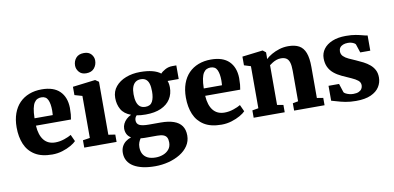

<svg xmlns="http://www.w3.org/2000/svg" viewBox="-93 -1118 3461 1687"><g transform="rotate(-10 1638.0 -275.0)"><path d="M297.5 11Q202 11 142.8 -26Q83.5 -63 56.2 -128Q29 -193 29 -277.5Q29 -347 48.5 -401.2Q68 -455.5 104 -492.8Q140 -530 190.5 -549.5Q241 -569 303 -569Q409 -569 463.5 -515.5Q518 -462 520 -366.5Q520 -332.5 517.8 -307.5Q515.5 -282.5 511.5 -263.5H199Q201.5 -221 212 -188.5Q222.5 -156 240.5 -133.8Q258.5 -111.5 284 -100.2Q309.5 -89 342.5 -89Q382.5 -89 422.8 -102.8Q463 -116.5 485.5 -130.5L513 -70.5Q498 -54 465 -35Q432 -16 388.5 -2.5Q345 11 297.5 11ZM198 -329.5H360.5Q361 -340.5 361.8 -350.8Q362.5 -361 362.5 -371.5Q362.5 -431 346.2 -465.8Q330 -500.5 288 -500.5Q269 -500.5 253 -493Q237 -485.5 225 -467.2Q213 -449 206 -415.5Q199 -382 198 -329.5Z M583.5 0V-65.5L646.5 -75V-450L578.5 -469.5V-543.5L779 -568H781L811.5 -547V-74.5L872 -65.5V0ZM714.5 -640Q673 -640 651 -666.2Q629 -692.5 629 -723.5Q629 -763 653 -791Q677 -819 724 -819H725Q767 -819 789 -794Q811 -769 811 -738Q811 -698.5 786.8 -669.2Q762.5 -640 715.5 -640Z M1170 269.5Q1109 269.5 1060.8 258.8Q1012.5 248 978.8 227.5Q945 207 927 176.2Q909 145.5 909 105.5Q909 73.5 921.2 49Q933.5 24.5 955.2 7.8Q977 -9 1004 -17Q979.5 -32 968.5 -54Q957.5 -76 957.5 -103Q957.5 -124.5 967.5 -145.5Q977.5 -166.5 995.8 -184Q1014 -201.5 1038.5 -212.5Q977.5 -235 952.2 -279.8Q927 -324.5 927 -382Q927 -441 961.8 -482.8Q996.5 -524.5 1054 -546.8Q1111.5 -569 1180.5 -569Q1245 -569 1290 -557.2Q1335 -545.5 1363.5 -523Q1375.5 -538 1405 -554.5Q1434.5 -571 1469.5 -571H1505.5V-449.5H1406.5Q1410 -441.5 1412 -432.2Q1414 -423 1415.2 -413Q1416.5 -403 1416.5 -392Q1417 -332.5 1388.2 -287.5Q1359.5 -242.5 1303.8 -217.5Q1248 -192.5 1166.5 -192.5Q1144 -192.5 1123.8 -194.2Q1103.5 -196 1086 -199.5Q1077 -190 1072.8 -180Q1068.5 -170 1068.5 -157Q1068.5 -126.5 1093.8 -113.5Q1119 -100.5 1179.5 -100.5H1282.5Q1352 -100.5 1399 -84Q1446 -67.5 1469.8 -33.8Q1493.5 0 1493.5 51.5Q1493.5 102.5 1466.5 143Q1439.5 183.5 1393 211.8Q1346.5 240 1288.8 254.8Q1231 269.5 1170 269.5ZM1188.5 194.5Q1222 194.5 1253.8 182.8Q1285.5 171 1306 146.5Q1326.5 122 1326.5 84.5Q1326.5 57 1317.5 40.2Q1308.5 23.5 1288 15.8Q1267.5 8 1232.5 8H1123Q1113.5 8 1103.8 7.2Q1094 6.5 1085.5 5.5Q1076 19 1068.5 37.8Q1061 56.5 1061 82Q1061 116.5 1075 141.8Q1089 167 1117 180.8Q1145 194.5 1188.5 194.5ZM1176.5 -259.5Q1221 -259.5 1238.5 -293Q1256 -326.5 1256 -382.5Q1256 -425.5 1247.5 -452.5Q1239 -479.5 1221.2 -492.5Q1203.5 -505.5 1176 -505.5Q1148 -505.5 1129.2 -491.5Q1110.5 -477.5 1101 -451.2Q1091.5 -425 1091.5 -386.5Q1091.5 -346.5 1100.2 -317.8Q1109 -289 1127.5 -274.2Q1146 -259.5 1176.5 -259.5Z M1807.5 11Q1712 11 1652.8 -26Q1593.5 -63 1566.2 -128Q1539 -193 1539 -277.5Q1539 -347 1558.5 -401.2Q1578 -455.5 1614 -492.8Q1650 -530 1700.5 -549.5Q1751 -569 1813 -569Q1919 -569 1973.5 -515.5Q2028 -462 2030 -366.5Q2030 -332.5 2027.8 -307.5Q2025.5 -282.5 2021.5 -263.5H1709Q1711.5 -221 1722 -188.5Q1732.5 -156 1750.5 -133.8Q1768.5 -111.5 1794 -100.2Q1819.5 -89 1852.5 -89Q1892.5 -89 1932.8 -102.8Q1973 -116.5 1995.5 -130.5L2023 -70.5Q2008 -54 1975 -35Q1942 -16 1898.5 -2.5Q1855 11 1807.5 11ZM1708 -329.5H1870.5Q1871 -340.5 1871.8 -350.8Q1872.5 -361 1872.5 -371.5Q1872.5 -431 1856.2 -465.8Q1840 -500.5 1798 -500.5Q1779 -500.5 1763 -493Q1747 -485.5 1735 -467.2Q1723 -449 1716 -415.5Q1709 -382 1708 -329.5Z M2150 -75V-450L2091 -468.5V-546L2272.5 -568H2275.5L2302 -547V-510.5L2301 -487Q2322 -507 2353.2 -525Q2384.5 -543 2422.5 -554.8Q2460.5 -566.5 2502 -566.5Q2561 -566.5 2598.5 -545.8Q2636 -525 2654 -477.8Q2672 -430.5 2672 -352V-74.5L2727.5 -65.5V0H2456V-65.5L2504.5 -74.5V-347.5Q2504.5 -394 2496 -421.2Q2487.5 -448.5 2469 -460.5Q2450.5 -472.5 2420.5 -472.5Q2399 -472.5 2379.8 -465.5Q2360.5 -458.5 2344.5 -448.5Q2328.5 -438.5 2317 -429.5V-75L2372 -65.5V0H2095V-65.5Z M3008 11Q2955.5 11 2913.2 2.8Q2871 -5.5 2840.5 -15.2Q2810 -25 2791.5 -29V-162H2885.5L2911 -83.5Q2915.5 -76.5 2929 -69.5Q2942.5 -62.5 2960.2 -58.2Q2978 -54 2995.5 -54Q3024 -54 3042.5 -62.2Q3061 -70.5 3070 -84.8Q3079 -99 3079 -116.5Q3079 -143 3057.8 -160Q3036.5 -177 3001.2 -192.5Q2966 -208 2922 -228Q2881 -247 2851.8 -271.5Q2822.5 -296 2806.8 -329.2Q2791 -362.5 2791 -407Q2791 -453 2817.8 -489.2Q2844.5 -525.5 2895 -546.5Q2945.5 -567.5 3016 -567.5Q3067.5 -567.5 3103.8 -560.8Q3140 -554 3164.8 -547Q3189.5 -540 3206.5 -538V-402.5H3117L3092 -478.5Q3088.5 -484.5 3078.8 -490.2Q3069 -496 3055.2 -500Q3041.5 -504 3024 -504Q2999 -504 2980.5 -496.5Q2962 -489 2952.2 -475.2Q2942.5 -461.5 2942.5 -443Q2942.5 -416 2960.2 -398.2Q2978 -380.5 3007 -367.2Q3036 -354 3068.5 -340Q3100 -326.5 3130.8 -310.5Q3161.5 -294.5 3186.2 -273.8Q3211 -253 3225.8 -224.8Q3240.5 -196.5 3240.5 -157.5Q3240.5 -112 3216.2 -73.8Q3192 -35.5 3140.5 -12.2Q3089 11 3008 11Z"/></g></svg>

Font: Merriweather 20pt Black
Style: Regular
Weight: 900
Version: Version 2.100